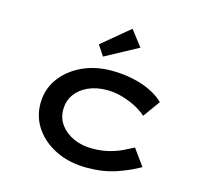

<svg xmlns="http://www.w3.org/2000/svg" viewBox="-113 -915 1112 1050"><g transform="rotate(15 443.0 -389.5)"><path d="M464 10Q368 10 292.5 -26Q217 -62 173.5 -124Q130 -186 130 -264Q130 -343 173.5 -404.5Q217 -466 292 -502Q367 -538 460 -538Q553 -538 631.5 -512.5Q710 -487 759 -440L690 -344Q664 -368 626.5 -387Q589 -406 547.5 -417.5Q506 -429 465 -429Q403 -429 356.5 -407.5Q310 -386 284.5 -349Q259 -312 259 -264Q259 -216 286 -179Q313 -142 360 -120.5Q407 -99 465 -99Q518 -99 559.5 -109.5Q601 -120 633.5 -135.5Q666 -151 692 -165L759 -72Q702 -39 629.5 -14.5Q557 10 464 10ZM394 -600 355 -659 511 -789 579 -700Z"/></g></svg>

Font: Lexend Zetta Medium
Style: Regular
Weight: 500
Designer: Bonnie Shaver-Troup, Thomas Jockin
Foundry: Lexend
Version: Version 1.007